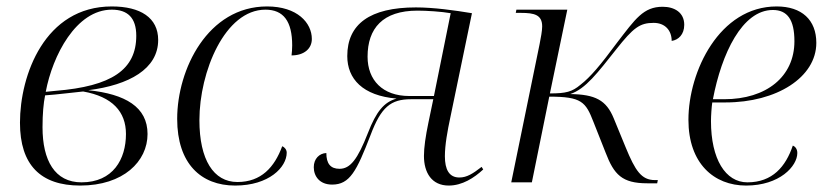

<svg xmlns="http://www.w3.org/2000/svg" viewBox="-20 -566 2568 596"><path d="M229 10C363 10 438 -65 438 -150C438 -234 369 -274 254 -286C381 -302 471 -352 471 -442C471 -511 416 -546 327 -546C119 -546 42 -333 42 -185C42 -54 106 10 229 10ZM152 -284 122 -281C143 -393 216 -536 327 -536C376 -536 403 -511 403 -455C403 -350 327 -298 152 -284ZM233 0C150 0 112 -68 112 -171C112 -213 115 -245 120 -270C154 -272 215 -280 238 -282C329 -266 371 -219 371 -150C371 -72 331 0 233 0Z M710 10C815 10 870 -47 870 -92C870 -101 864 -109 856 -112C832 -47 791 -1 717 -1C643 -1 599 -70 599 -193C599 -343 678 -536 804 -536C860 -536 887 -500 887 -425C887 -414 886 -402 885 -394C924 -394 948 -415 948 -445C948 -495 903 -546 809 -546C625 -546 530 -351 530 -197C530 -58 604 10 710 10Z M1373 10C1415 10 1452 -14 1480 -40L1475 -48C1448 -27 1429 -15 1406 -15C1374 -15 1361 -40 1361 -81C1361 -116 1369 -160 1378 -202L1445 -525C1391 -534 1326 -543 1271 -543C1128 -543 1058 -491 1058 -392C1058 -321 1106 -269 1211 -260C1172 -249 1148 -220 1122 -153C1090 -71 1067 -42 1034 -42C1006 -42 993 -58 993 -91C971 -90 954 -73 954 -47C954 -19 972 7 1011 7C1066 7 1087 -35 1130 -146C1163 -234 1193 -258 1256 -258H1325L1310 -186C1301 -143 1296 -108 1296 -82C1296 -30 1320 10 1373 10ZM1250 -268C1168 -268 1121 -317 1121 -390C1121 -478 1168 -533 1276 -533C1304 -533 1351 -530 1379 -525L1327 -268Z M1989 3H2020L2022 -7H2013C1971 -7 1952 -36 1922 -109L1885 -199C1862 -255 1828 -273 1750 -274C1798 -290 1835 -340 1893 -413C1946 -480 1966 -495 2009 -495C2045 -495 2065 -471 2065 -439C2086 -442 2104 -459 2104 -489C2104 -527 2074 -545 2037 -545C1977 -545 1952 -507 1895 -433C1844 -364 1813 -327 1782 -303C1756 -281 1737 -276 1687 -276L1741 -536H1583L1581 -526H1597C1639 -526 1663 -520 1663 -484C1663 -471 1659 -449 1655 -429L1567 0H1631L1685 -266C1785 -266 1798 -250 1822 -188L1860 -92C1886 -24 1911 3 1989 3Z M2296 10C2400 10 2455 -50 2455 -91C2455 -103 2449 -111 2441 -114C2419 -49 2378 0 2300 0C2232 0 2187 -72 2187 -190C2187 -207 2189 -235 2191 -248H2232C2391 -248 2514 -326 2514 -433C2514 -504 2469 -546 2391 -546C2213 -546 2117 -344 2117 -194C2117 -59 2196 10 2296 10ZM2228 -258H2193C2220 -400 2284 -535 2379 -535C2424 -535 2446 -505 2446 -438C2446 -328 2359 -258 2228 -258Z"/></svg>

Font: Noto Serif Display Light
Style: Italic
Weight: 300
Italic angle: -12°
Designer: Monotype Design Team
Foundry: Monotype Imaging Inc.
Version: Version 2.009